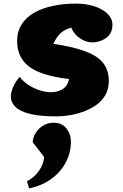

<svg xmlns="http://www.w3.org/2000/svg" viewBox="-20 -620 683 1064"><path d="M293 25Q199 25 143.5 10.5Q88 -4 64 -29Q40 -54 40 -84Q40 -107 52.5 -137Q65 -167 89 -194Q106 -171 134.5 -151.5Q163 -132 197 -120.5Q231 -109 263 -109Q298 -109 326 -125.5Q354 -142 363 -182Q209 -200 142 -250.5Q75 -301 75 -391Q75 -448 102 -488Q129 -528 174.5 -552.5Q220 -577 278.5 -588.5Q337 -600 400 -600Q459 -600 505 -584.5Q551 -569 577 -543Q603 -517 603 -483Q603 -435 568.5 -410Q534 -385 490 -385Q460 -385 427 -405Q394 -425 374 -467Q337 -456 315 -435.5Q293 -415 276 -377Q390 -360 457 -334Q524 -308 553.5 -268.5Q583 -229 583 -171Q583 -125 562.5 -91Q542 -57 509 -35Q476 -13 437 0.5Q398 14 360 19.5Q322 25 293 25ZM142 424 129 384Q159 370 180 346.5Q201 323 212.5 297Q224 271 224 249L161 168Q163 139 179 114.5Q195 90 221 75Q247 60 277 60Q323 60 348 91.5Q373 123 373 164Q373 225 345 279Q317 333 265 371Q213 409 142 424Z"/></svg>

Font: Lemon
Style: Regular
Weight: 400
Designer: Eduardo Rodriguez Tunni
Foundry: Eduardo Rodriguez Tunni
Version: Version 1.003; ttfautohint (v1.8.4.7-5d5b);gftools[0.9.24]